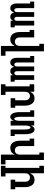

<svg xmlns="http://www.w3.org/2000/svg" viewBox="1605 -2380 990 4240"><g transform="rotate(90 2100.0 -260.0)"><path d="M159 8Q142 8 125.5 2Q109 -4 96.5 -15.5Q84 -27 76 -42.5Q68 -58 63.5 -74.5Q59 -91 57.5 -108.5Q56 -126 56 -143V-431H16V-520H160V-143Q160 -132 162 -121.5Q164 -111 169 -101.5Q174 -92 183.5 -86.5Q193 -81 204 -81Q215 -81 224.5 -86.5Q234 -92 239 -101.5Q244 -111 246 -121.5Q248 -132 248 -143V-520H352V-143Q352 -132 354 -121.5Q356 -111 361 -101.5Q366 -92 375.5 -86.5Q385 -81 396 -81Q407 -81 416.5 -86.5Q426 -92 431 -101.5Q436 -111 438 -121.5Q440 -132 440 -143V-520H544V-89H584V0H440V-58Q434 -44 426 -31.5Q418 -19 406.5 -9.5Q395 0 380.5 4Q366 8 351 8Q334 8 317 1.5Q300 -5 287 -17.5Q274 -30 266.5 -46Q259 -62 254 -79Q250 -62 242.5 -46Q235 -30 222.5 -17.5Q210 -5 193.5 1.5Q177 8 159 8Z M994 215V-96Q986 -73 972 -53Q958 -33 939 -19Q920 -5 896.5 1.5Q873 8 850 8Q824 8 799 0.5Q774 -7 754 -23.5Q734 -40 721 -62Q708 -84 700 -108.5Q692 -133 689.5 -158.5Q687 -184 687 -210V-419H641V-520H806V-210Q806 -189 810 -167.5Q814 -146 826.5 -128.5Q839 -111 859 -102Q879 -93 900 -93Q921 -93 941 -102Q961 -111 973.5 -128.5Q986 -146 990 -167.5Q994 -189 994 -210V-634H948V-735H1113V114H1211V215Z M1359 8Q1342 8 1325.5 2Q1309 -4 1296.5 -15.5Q1284 -27 1276 -42.5Q1268 -58 1263.5 -74.5Q1259 -91 1257.5 -108.5Q1256 -126 1256 -143V-431H1216V-520H1360V-143Q1360 -132 1362 -121.5Q1364 -111 1369 -101.5Q1374 -92 1383.5 -86.5Q1393 -81 1404 -81Q1415 -81 1424.5 -86.5Q1434 -92 1439 -101.5Q1444 -111 1446 -121.5Q1448 -132 1448 -143V-520H1552V-143Q1552 -132 1554 -121.5Q1556 -111 1561 -101.5Q1566 -92 1575.5 -86.5Q1585 -81 1596 -81Q1607 -81 1616.5 -86.5Q1626 -92 1631 -101.5Q1636 -111 1638 -121.5Q1640 -132 1640 -143V-520H1744V-89H1784V0H1640V-58Q1634 -44 1626 -31.5Q1618 -19 1606.5 -9.5Q1595 0 1580.5 4Q1566 8 1551 8Q1534 8 1517 1.5Q1500 -5 1487 -17.5Q1474 -30 1466.5 -46Q1459 -62 1454 -79Q1450 -62 1442.5 -46Q1435 -30 1422.5 -17.5Q1410 -5 1393.5 1.5Q1377 8 1359 8Z M2077 215H1841V114H1887V-419H1841V-520H2006V-424Q2014 -447 2028 -467Q2042 -487 2061 -501Q2080 -515 2103.5 -521.5Q2127 -528 2150 -528Q2176 -528 2201 -520.5Q2226 -513 2246 -496.5Q2266 -480 2279 -458Q2292 -436 2300 -411.5Q2308 -387 2310.5 -361.5Q2313 -336 2313 -310V-101H2359V0H2148V-101H2194V-310Q2194 -331 2190 -352.5Q2186 -374 2173.5 -391.5Q2161 -409 2141 -418Q2121 -427 2100 -427Q2079 -427 2059 -418Q2039 -409 2026.5 -391.5Q2014 -374 2010 -352.5Q2006 -331 2006 -310V114H2077Z M2561 8Q2544 8 2528.5 0.5Q2513 -7 2502 -19.5Q2491 -32 2484 -47Q2477 -62 2472 -78Q2467 -94 2463.5 -110.5Q2460 -127 2458.5 -143.5Q2457 -160 2456.5 -176.5Q2456 -193 2456 -210V-431H2416V-520H2560V-210Q2560 -201 2560.5 -192Q2561 -183 2561.5 -173.5Q2562 -164 2563 -155Q2564 -146 2566 -137Q2568 -128 2570.5 -119.5Q2573 -111 2577 -102.5Q2581 -94 2588 -87.5Q2595 -81 2604 -81Q2613 -81 2620 -87.5Q2627 -94 2631 -102.5Q2635 -111 2637.5 -119.5Q2640 -128 2642 -137Q2644 -146 2645 -155Q2646 -164 2646.5 -173.5Q2647 -183 2647.5 -192Q2648 -201 2648 -210V-520H2752V-446Q2757 -462 2764.5 -476Q2772 -490 2782.5 -502Q2793 -514 2808 -521Q2823 -528 2839 -528Q2856 -528 2871.5 -520.5Q2887 -513 2898 -500.5Q2909 -488 2916 -473Q2923 -458 2928 -442Q2933 -426 2936.5 -409.5Q2940 -393 2941.5 -376.5Q2943 -360 2943.5 -343.5Q2944 -327 2944 -310V-89H2984V0H2840V-310Q2840 -319 2839.5 -328Q2839 -337 2838.5 -346.5Q2838 -356 2837 -365Q2836 -374 2834 -383Q2832 -392 2829.5 -400.5Q2827 -409 2823 -417.5Q2819 -426 2812 -432.5Q2805 -439 2796 -439Q2787 -439 2780 -432.5Q2773 -426 2769 -417.5Q2765 -409 2762.5 -400.5Q2760 -392 2758 -383Q2756 -374 2755 -365Q2754 -356 2753.5 -346.5Q2753 -337 2752.5 -328Q2752 -319 2752 -310V0H2648V-74Q2643 -58 2635.5 -44Q2628 -30 2617.5 -18Q2607 -6 2592 1Q2577 8 2561 8Z M3394 215V-96Q3386 -73 3372 -53Q3358 -33 3339 -19Q3320 -5 3296.5 1.5Q3273 8 3250 8Q3224 8 3199 0.5Q3174 -7 3154 -23.5Q3134 -40 3121 -62Q3108 -84 3100 -108.5Q3092 -133 3089.5 -158.5Q3087 -184 3087 -210V-419H3041V-520H3206V-210Q3206 -189 3210 -167.5Q3214 -146 3226.5 -128.5Q3239 -111 3259 -102Q3279 -93 3300 -93Q3321 -93 3341 -102Q3361 -111 3373.5 -128.5Q3386 -146 3390 -167.5Q3394 -189 3394 -210V-634H3348V-735H3513V114H3611V215Z M3877 215H3641V114H3687V-634H3641V-735H3806V-424Q3814 -447 3828 -467Q3842 -487 3861 -501Q3880 -515 3903.5 -521.5Q3927 -528 3950 -528Q3976 -528 4001 -520.5Q4026 -513 4046 -496.5Q4066 -480 4079 -458Q4092 -436 4100 -411.5Q4108 -387 4110.5 -361.5Q4113 -336 4113 -310V-101H4159V0H3948V-101H3994V-310Q3994 -331 3990 -352.5Q3986 -374 3973.5 -391.5Q3961 -409 3941 -418Q3921 -427 3900 -427Q3879 -427 3859 -418Q3839 -409 3826.5 -391.5Q3814 -374 3810 -352.5Q3806 -331 3806 -310V114H3877Z"/></g></svg>

Font: Iosevka HT Extended
Style: Bold
Weight: 700
Width: 7
Monospace: yes
Designer: Belleve Invis
Foundry: Belleve Invis
Version: Version 32.3.0; ttfautohint (v1.8.4)